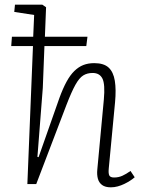

<svg xmlns="http://www.w3.org/2000/svg" viewBox="-20 -787 617 821"><path d="M349 -590H170L163 -411L140 -116L145 -115L234 -368Q249 -409 264.5 -437.5Q280 -466 298 -483.5Q316 -501 336.5 -509Q357 -517 383 -517Q424 -517 444.5 -498Q465 -479 471 -441.5Q477 -404 472 -350L445 -66Q443 -45 447.5 -36.5Q452 -28 468 -28Q487 -28 503.5 -35.5Q520 -43 538 -56L556 -29Q548 -22 536.5 -14.5Q525 -7 511.5 -0.5Q498 6 483.5 10Q469 14 454 14Q430 14 416.5 4Q403 -6 398.5 -23Q394 -40 396 -61L424 -361Q430 -427 418 -451Q406 -475 376 -475Q353 -475 336 -464.5Q319 -454 302.5 -424.5Q286 -395 264 -338L135 0H97L121 -590H28L31 -630H122L126 -723L41 -736L44 -767H161L177 -756L172 -630H354Z"/></svg>

Font: Literata 18pt ExtraLight
Style: Italic
Weight: 250
Italic angle: -2°
Designer: Latin by Veronika Burian and Jose Scaglione. Greek by Irene Vlachou. Cyrillic by Vera Evstafieva
Foundry: TypeTogether
Version: Version 3.103;gftools[0.9.29]